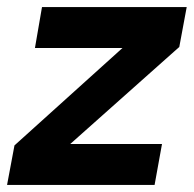

<svg xmlns="http://www.w3.org/2000/svg" viewBox="-32 -524 549 544"><path d="M-12 0 9 -112 315 -388H67L87 -504H497L476 -391L167 -116H427L406 0Z"/></svg>

Font: DM Sans ExtraBold
Style: Italic
Weight: 800
Italic angle: -10°
Designer: Colophon Foundry, Jonny Pinhorn
Foundry: Colophon Foundry
Version: Version 4.004;gftools[0.9.30]